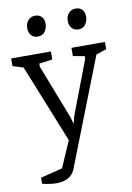

<svg xmlns="http://www.w3.org/2000/svg" viewBox="-115 -743 665 966"><g transform="rotate(-10 217.5 -260.5)"><path d="M95 164Q79 164 58.5 161Q38 158 22 154V123L134 95L211 -82L213 -36L208 0L32 -438L-22 -455V-494H181V-453L113 -444V-428L220 -152L231 -115L240 -153L345 -429V-441L286 -452V-494H457V-457L404 -439L189 111Q179 136 154.5 150Q130 164 95 164ZM337 -579Q316 -579 303.5 -593.5Q291 -608 291 -630Q291 -653 304.5 -669Q318 -685 340 -685Q362 -685 374 -672Q386 -659 386 -636Q386 -614 373.5 -596.5Q361 -579 337 -579ZM130 -579Q108 -579 96 -593.5Q84 -608 84 -630Q84 -653 97.5 -669Q111 -685 133 -685Q155 -685 167 -672Q179 -659 179 -636Q179 -614 166.5 -596.5Q154 -579 130 -579Z"/></g></svg>

Font: Faustina Light
Style: Regular
Weight: 300
Designer: Alfonso Garcia
Foundry: http://www.omnibus-type.com
Version: Version 1.200